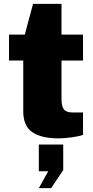

<svg xmlns="http://www.w3.org/2000/svg" viewBox="-20 -708 484 999"><path d="M101 -129V-393H27V-528H109L152 -688H300V-528H412V-393H300V-192Q300 -156 312 -139.5Q324 -123 356 -123H412V-6Q388 2 350 7Q312 12 284 12Q196 12 148.5 -20Q101 -52 101 -129ZM231 183H182V44H309V177L246 271H182Z"/></svg>

Font: Archivo Black
Style: Regular
Weight: 400
Designer: Hector Gatti
Foundry: Omnibus-Type
Version: Version 1.101; ttfautohint (v1.8)